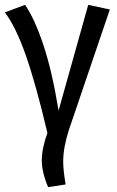

<svg xmlns="http://www.w3.org/2000/svg" viewBox="-23 -557 481 790"><path d="M218 -102 340 -537 429 -518 260 -21Q237 51 237 108Q237 142 247 202L175 213Q149 152 149 102Q149 54 172 -10Q125 -210 83.5 -328.5Q42 -447 -3 -506L80 -537Q118 -483 154.5 -375Q191 -267 218 -102Z"/></svg>

Font: Fira Sans Condensed
Style: Regular
Weight: 400
Width: 3
Designer: bBox Type GmbH & Carrois Corporate GbR & Edenspiekermann AG
Foundry: bBox Type GmbH & Carrois Corporate GbR & Edenspiekermann AG
Version: Version 4.301